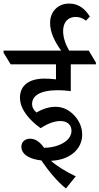

<svg xmlns="http://www.w3.org/2000/svg" viewBox="-64 -908 558 1077"><path d="M306 149 361 81C305 55 253 22 222 -6C324 -10 397 -68 397 -153C397 -191 383 -226 356 -257C324 -292 289 -309 246 -309C216 -309 178 -299 141 -277C126 -289 116 -305 116 -325C116 -370 160 -402 261 -402C285 -402 308 -400 333 -397V-547H474V-557L434 -624H324C305 -656 290 -696 290 -734C290 -783 317 -813 360 -813C381 -813 402 -806 418 -792L440 -815C415 -855 380 -888 324 -888C260 -888 217 -842 217 -780C217 -726 242 -676 279 -624H-44V-612L-4 -547H250V-463C223 -466 204 -467 185 -467C98 -467 48 -428 48 -360C48 -292 106 -230 164 -189C211 -220 248 -229 275 -229C311 -229 337 -210 337 -174C337 -120 268 -80 183 -79C161 -111 135 -130 105 -130C77 -130 56 -113 56 -85C56 -44 97 -16 168 -8C205 47 258 112 306 149Z"/></svg>

Font: Noto Serif Devanagari SemiCondensed Medium
Style: Regular
Weight: 500
Width: 4
Designer: Universal Thirst, Indian Type Foundry and the Monotype Design Team
Foundry: Monotype Imaging Inc.
Version: Version 2.004